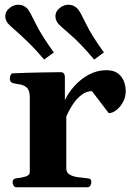

<svg xmlns="http://www.w3.org/2000/svg" viewBox="-20 -792 560 812"><path d="M49.8 0Q41.5 0 37.4 -7.3Q33.2 -14.6 33.2 -20Q33.2 -36.1 49.3 -38.1Q69.3 -39.6 87.6 -45.2Q106 -50.8 106 -64.5V-379.9Q106 -410.2 93.3 -421.4Q80.6 -432.6 63.5 -435.1Q46.4 -437.5 33.2 -440.9Q28.3 -443.4 24.9 -447.3Q21.5 -451.2 21.5 -460.4Q21.5 -466.3 24.7 -473.9Q27.8 -481.4 33.2 -481.9Q103 -484.9 156.5 -485.6Q210 -486.3 239.7 -486.8Q243.7 -486.8 248.5 -482.9Q253.4 -479 254.4 -467.3V-368.2Q268.1 -398.4 294.2 -427.7Q320.3 -457 355.2 -476.1Q390.1 -495.1 429.7 -495.1Q460 -495.1 477.8 -482.2Q495.6 -469.2 503.7 -449Q511.7 -428.7 511.7 -406.2Q511.7 -381.3 500.2 -360.4Q488.8 -339.4 472.2 -326.4Q455.6 -313.5 439.9 -313.5L368.7 -406.7Q345.7 -406.7 324.7 -390.6Q303.7 -374.5 287.4 -349.6Q271 -324.7 260.3 -298.8V-80.6Q260.3 -62 274.4 -53.7Q288.6 -45.4 309.1 -42.7Q329.6 -40 348.6 -38.1Q358.9 -37.1 362.5 -34.2Q366.2 -31.2 366.2 -20Q366.2 -14.6 362.1 -7.3Q357.9 0 349.6 0ZM166.5 -540Q127 -586.9 94.5 -617.9Q62 -648.9 41 -667Q20 -685.1 13.7 -692.9Q8.8 -698.7 5.6 -706.5Q2.4 -714.4 2.4 -722.7Q2.4 -745.6 23.9 -760.7Q40 -772 57.1 -772Q69.8 -772 80.3 -766.8Q90.8 -761.7 97.7 -753.4Q106.9 -741.7 131.3 -691.7Q155.8 -641.6 207.5 -570.3ZM378.4 -540Q318.8 -610.4 277.1 -645.8Q235.4 -681.2 225.6 -692.9Q220.7 -698.7 217.5 -706.8Q214.4 -714.8 214.4 -723.1Q214.4 -745.6 235.8 -760.7Q252 -772 269 -772Q281.7 -772 292.2 -766.8Q302.7 -761.7 309.6 -753.4Q319.3 -742.2 343.5 -691.9Q367.7 -641.6 419.4 -570.3Z"/></svg>

Font: Gelasio
Style: Bold
Weight: 700
Designer: Eben Sorkin
Foundry: Eben Sorkin
Version: Version 1.008